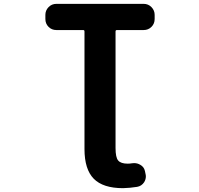

<svg xmlns="http://www.w3.org/2000/svg" viewBox="-20 -775 1040 1002"><path d="M622.1 207Q517.6 207 469.2 157.7Q420.9 108.4 420.9 2.9V-610.4Q420.9 -618.2 414.1 -618.2H274.4Q250 -618.2 233.4 -634.8Q216.8 -651.4 216.8 -675.8V-697.3Q216.8 -720.7 233.4 -737.8Q250 -754.9 274.4 -754.9H729.5Q753.9 -754.9 770.5 -737.8Q787.1 -720.7 787.1 -697.3V-675.8Q787.1 -651.4 770.5 -634.8Q753.9 -618.2 729.5 -618.2H589.8Q583 -618.2 583 -610.4V-2.9Q583 46.9 596.7 62.5Q610.4 79.1 646.5 79.1Q658.2 79.1 668.9 77.1Q673.8 76.2 679.7 76.2Q697.3 76.2 711.9 85Q731.4 95.7 736.3 117.2L739.3 131.8Q741.2 138.7 741.2 145.5Q741.2 161.1 732.4 175.8Q718.8 196.3 695.3 200.2Q658.2 206.1 622.1 207Z"/></svg>

Font: Rounded Mgen+ 1m bold
Style: Bold
Weight: 700
Designer: [Source Han Sans]
Ryoko NISHIZUKA  (kana & ideographs); Paul D. Hunt (Latin, Greek & Cyrillic); Wenlong ZHANG  (bopomofo
Version: Version 1.059.20150602